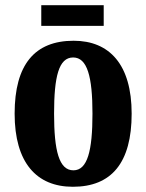

<svg xmlns="http://www.w3.org/2000/svg" viewBox="-20 -705 560 735"><path d="M138 -606H377V-685H138ZM259 10C407 10 484 -82 484 -270C484 -458 399 -549 262 -549C113 -549 36 -458 36 -270C36 -82 120 10 259 10ZM261 -53C206 -53 187 -128 187 -270C187 -412 205 -485 260 -485C314 -485 334 -412 334 -270C334 -128 315 -53 261 -53Z"/></svg>

Font: Noto Serif Sinhala ExtraCondensed ExtraBold
Style: Regular
Weight: 800
Width: 2
Designer: Jelle Bosma - Monotype Design Team
Foundry: Monotype Imaging Inc.
Version: Version 2.007